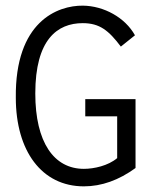

<svg xmlns="http://www.w3.org/2000/svg" viewBox="-20 -650 540 680"><path d="M277 10C340 10 401 -12 460 -55V-299H282V-238H395V-90C363 -63 313 -52 277 -52C171 -52 105 -146 105 -319C105 -510 183 -568 273 -568C333 -568 365 -542 408 -485L458 -525C423 -588 348 -629 274 -630C183 -631 33 -573 36 -304C36 -115 128 10 277 10Z"/></svg>

Font: Inconsolata
Style: Regular
Weight: 400
Monospace: yes
Designer: Raph Levien, Cyreal, Brenton Simpson
Foundry: Raph Levien, Cyreal, Google
Version: Version 3.100